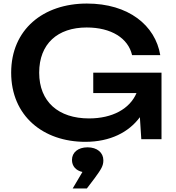

<svg xmlns="http://www.w3.org/2000/svg" viewBox="-20 -785 992 1083"><path d="M482 -117C310 -117 201 -211 201 -375C201 -538 305 -630 469 -630C607 -630 703 -570 725 -474H884C856 -642 705 -765 470 -765C224 -765 43 -619 43 -375C43 -131 224 15 461 15C603 15 707 -40 769 -124L777 0H891V-375H506V-260H750C712 -171 614 -117 482 -117ZM470 278 514 220C551 169 563 151 563 119C563 76 528 46 474 46C420 46 386 75 386 117C386 152 408 177 445 185L390 278Z"/></svg>

Font: Bounded Med
Style: Regular
Weight: 500
Designer: Vlad Churkin
Version: Version 3.0